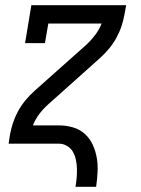

<svg xmlns="http://www.w3.org/2000/svg" viewBox="-20 -550 540 735"><path d="M269 165Q272 148 273.5 130.5Q275 113 274.5 95.5Q274 78 270.5 61.5Q267 45 259 31Q251 17 236.5 8.5Q222 0 205 0H13L18 -33Q22 -56 29.5 -79Q37 -102 49 -124Q61 -146 77 -165.5Q93 -185 112 -202L312 -380Q330 -397 345 -417Q360 -437 369 -460H165L152 -385H76L100 -530H463L457 -497Q453 -474 445.5 -451Q438 -428 426 -406Q414 -384 398 -364.5Q382 -345 363 -328L164 -150Q145 -133 130 -113Q115 -93 106 -70H205Q233 -70 259 -62.5Q285 -55 304.5 -37.5Q324 -20 335 4Q346 28 350.5 54.5Q355 81 353.5 109Q352 137 348 165Z"/></svg>

Font: Iosevka Curly Slab Oblique
Style: Regular
Weight: 400
Italic angle: -9°
Monospace: yes
Designer: Belleve Invis
Foundry: Belleve Invis
Version: Version 11.1.0; ttfautohint (v1.8.3)